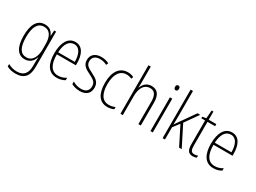

<svg xmlns="http://www.w3.org/2000/svg" viewBox="-52 -1655 3471 2605"><g transform="rotate(30 1683.5 -352.5)"><path d="M227 -632C107 -632 49 -528 49 -354C49 -172 112 -83 219 -83C295 -83 345 -129 365 -198H368C366 -160 365 -134 365 -103V-63C365 56 315 114 208 114C155 114 112 100 71 77V116C109 136 153 148 208 148C345 148 403 72 403 -66V-622H373L368 -538H364C343 -590 303 -632 227 -632ZM230 -598C329 -598 365 -515 365 -401V-325C365 -220 330 -117 224 -117C134 -117 87 -194 87 -354C87 -503 129 -598 230 -598Z M704 -632C586 -632 528 -520 528 -356C528 -191 588 -83 720 -83C769 -83 809 -95 846 -116V-154C802 -128 766 -117 722 -117C618 -117 565 -203 566 -360H864V-393C864 -521 819 -632 704 -632ZM704 -598C791 -598 828 -508 828 -393H567C574 -530 625 -598 704 -598Z M1236 -223C1236 -313 1177 -342 1104 -380C1033 -416 993 -439 993 -500C993 -564 1038 -598 1108 -598C1146 -598 1187 -588 1215 -570L1231 -603C1198 -621 1156 -632 1109 -632C1010 -632 956 -577 956 -500C956 -416 1012 -385 1088 -347C1157 -312 1198 -289 1198 -223C1198 -157 1161 -118 1081 -118C1033 -118 986 -133 950 -156V-115C979 -99 1025 -83 1081 -83C1184 -83 1236 -137 1236 -223Z M1514 -83C1550 -83 1587 -91 1614 -104V-139C1584 -126 1550 -118 1517 -118C1408 -118 1362 -213 1362 -353C1362 -511 1423 -597 1525 -597C1552 -597 1580 -591 1605 -578L1617 -611C1590 -625 1560 -632 1524 -632C1399 -632 1324 -530 1324 -352C1324 -186 1385 -83 1514 -83Z M1753 -596V-853H1716V-93H1753V-388C1753 -532 1812 -597 1893 -597C1957 -597 1997 -555 1997 -447V-93H2035V-453C2035 -574 1986 -632 1897 -632C1816 -632 1772 -578 1753 -523H1750C1752 -547 1753 -566 1753 -596Z M2206 -819C2183 -819 2175 -802 2175 -781C2175 -760 2185 -743 2205 -743C2226 -743 2236 -759 2236 -782C2236 -802 2228 -819 2206 -819ZM2223 -622H2186V-93H2223Z M2414 -463V-853H2377V-93H2414V-284L2489 -383L2635 -93H2676L2514 -414L2661 -622H2619L2453 -386C2439 -365 2429 -350 2413 -328H2412C2414 -374 2414 -415 2414 -463Z M2857 -117C2808 -117 2794 -150 2794 -217V-589H2913V-622H2794V-750H2766L2756 -623L2697 -613V-589H2756V-217C2756 -129 2780 -83 2851 -83C2877 -83 2896 -88 2912 -95V-128C2898 -122 2878 -117 2857 -117Z M3158 -632C3040 -632 2982 -520 2982 -356C2982 -191 3042 -83 3174 -83C3223 -83 3263 -95 3300 -116V-154C3256 -128 3220 -117 3176 -117C3072 -117 3019 -203 3020 -360H3318V-393C3318 -521 3273 -632 3158 -632ZM3158 -598C3245 -598 3282 -508 3282 -393H3021C3028 -530 3079 -598 3158 -598Z"/></g></svg>

Font: Noto Sans Kannada UI Condensed ExtraLight
Style: Regular
Weight: 200
Width: 3
Designer: Jelle Bosma - Monotype Design Team
Foundry: Monotype Imaging Inc.
Version: Version 2.005